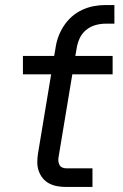

<svg xmlns="http://www.w3.org/2000/svg" viewBox="-20 -742 490 762"><path d="M243 0Q225 0 207.5 -3Q190 -6 175 -14Q160 -22 149.5 -35Q139 -48 133.5 -64Q128 -80 128 -98Q128 -116 131 -134L183 -447H71V-520H195L200 -549Q203 -572 211 -594.5Q219 -617 232.5 -638Q246 -659 264.5 -675.5Q283 -692 305.5 -702.5Q328 -713 351.5 -717.5Q375 -722 398 -722H434V-648H398Q378 -648 357.5 -642Q337 -636 320.5 -622Q304 -608 295.5 -588.5Q287 -569 284 -549L279 -520H427V-447H267L213 -122Q211 -113 211.5 -104.5Q212 -96 215.5 -88.5Q219 -81 226.5 -77.5Q234 -74 243 -74H347V0Z"/></svg>

Font: Iosevka Etoile
Style: Italic
Weight: 400
Italic angle: -9°
Designer: Belleve Invis
Foundry: Belleve Invis
Version: Version 22.1.2; ttfautohint (v1.8.4)